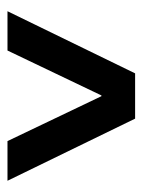

<svg xmlns="http://www.w3.org/2000/svg" viewBox="46 -798 381 513"><g transform="rotate(90 236.5 -541.5)"><path d="M357 -371 237 -622H235L115 -371H10L176 -712H297L463 -371Z"/></g></svg>

Font: CST
Style: Medium
Weight: 500
Version: Version 1.00